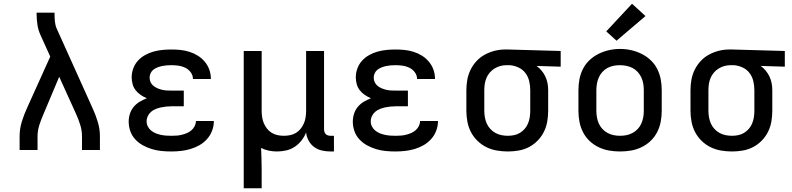

<svg xmlns="http://www.w3.org/2000/svg" viewBox="-20 -803 4240 1028"><path d="M85 0V-74Q85 -113 96.5 -150.5Q108 -188 124 -223L249 -500L197 -615Q185 -641 180.5 -670Q176 -699 176 -728V-735H272V-728Q272 -708 274 -687.5Q276 -667 284 -649L476 -223Q492 -188 503.5 -150.5Q515 -113 515 -74V0H419V-74Q419 -104 410 -133Q401 -162 389 -189L297 -392L212 -190Q206 -176 200.5 -162Q195 -148 190.5 -133.5Q186 -119 183.5 -104Q181 -89 181 -74V0Z M897 8Q871 8 845 5.5Q819 3 794 -4.5Q769 -12 746 -24.5Q723 -37 705 -56Q687 -75 678 -100Q669 -125 669 -152Q669 -173 675.5 -193.5Q682 -214 695.5 -230.5Q709 -247 727.5 -258Q746 -269 766 -277Q749 -284 733.5 -294.5Q718 -305 706.5 -319.5Q695 -334 690 -352.5Q685 -371 685 -389Q685 -413 693.5 -436.5Q702 -460 718.5 -478Q735 -496 756.5 -508Q778 -520 801 -526.5Q824 -533 848.5 -535.5Q873 -538 897 -538Q922 -538 946.5 -535.5Q971 -533 994.5 -525.5Q1018 -518 1039 -505Q1060 -492 1076 -473Q1092 -454 1100.5 -430.5Q1109 -407 1109 -383Q1109 -382 1109 -381.5Q1109 -381 1109 -380H1013Q1013 -380 1013 -380.5Q1013 -381 1013 -381Q1013 -400 1001 -416Q989 -432 971.5 -440.5Q954 -449 935 -451.5Q916 -454 897 -454Q885 -454 872.5 -453Q860 -452 848 -449.5Q836 -447 824 -442.5Q812 -438 802 -430.5Q792 -423 786.5 -411.5Q781 -400 781 -387Q781 -374 786.5 -362.5Q792 -351 802 -343Q812 -335 824 -330Q836 -325 849 -322Q862 -319 874.5 -318.5Q887 -318 900 -318H964V-234H900Q885 -234 870.5 -232.5Q856 -231 842 -228Q828 -225 814 -219.5Q800 -214 789 -204.5Q778 -195 771.5 -181.5Q765 -168 765 -153Q765 -139 771.5 -126Q778 -113 789 -104Q800 -95 813.5 -89.5Q827 -84 841 -81Q855 -78 869 -77Q883 -76 897 -76Q912 -76 926 -77Q940 -78 954 -81.5Q968 -85 981 -90.5Q994 -96 1005 -105.5Q1016 -115 1022.5 -128Q1029 -141 1029 -155H1125Q1125 -155 1125 -154.5Q1125 -154 1125 -154Q1125 -128 1115.5 -103Q1106 -78 1088.5 -58.5Q1071 -39 1048.5 -26Q1026 -13 1001 -5.5Q976 2 950 5Q924 8 897 8Z M1285 205V-530H1381V-210Q1381 -193 1383.5 -176Q1386 -159 1392.5 -143.5Q1399 -128 1409.5 -114.5Q1420 -101 1434.5 -92Q1449 -83 1466 -79.5Q1483 -76 1500 -76Q1517 -76 1534 -79.5Q1551 -83 1565.5 -92Q1580 -101 1590.5 -114.5Q1601 -128 1607.5 -143.5Q1614 -159 1616.5 -176Q1619 -193 1619 -210V-530H1715V-111Q1715 -104 1717 -97Q1719 -90 1724 -85Q1729 -80 1736 -78Q1743 -76 1750 -76H1768V8H1750Q1727 8 1704 3Q1681 -2 1662.5 -15.5Q1644 -29 1632.5 -50Q1621 -71 1619 -94Q1610 -71 1594.5 -51Q1579 -31 1558 -17Q1537 -3 1512 2.5Q1487 8 1463 8Q1441 8 1419 3.5Q1397 -1 1378 -11Q1379 17 1380 45.5Q1381 74 1381 102V205Z M2097 8Q2071 8 2045 5.5Q2019 3 1994 -4.5Q1969 -12 1946 -24.5Q1923 -37 1905 -56Q1887 -75 1878 -100Q1869 -125 1869 -152Q1869 -173 1875.5 -193.5Q1882 -214 1895.5 -230.5Q1909 -247 1927.5 -258Q1946 -269 1966 -277Q1949 -284 1933.5 -294.5Q1918 -305 1906.5 -319.5Q1895 -334 1890 -352.5Q1885 -371 1885 -389Q1885 -413 1893.5 -436.5Q1902 -460 1918.5 -478Q1935 -496 1956.5 -508Q1978 -520 2001 -526.5Q2024 -533 2048.5 -535.5Q2073 -538 2097 -538Q2122 -538 2146.5 -535.5Q2171 -533 2194.5 -525.5Q2218 -518 2239 -505Q2260 -492 2276 -473Q2292 -454 2300.5 -430.5Q2309 -407 2309 -383Q2309 -382 2309 -381.5Q2309 -381 2309 -380H2213Q2213 -380 2213 -380.5Q2213 -381 2213 -381Q2213 -400 2201 -416Q2189 -432 2171.5 -440.5Q2154 -449 2135 -451.5Q2116 -454 2097 -454Q2085 -454 2072.5 -453Q2060 -452 2048 -449.5Q2036 -447 2024 -442.5Q2012 -438 2002 -430.5Q1992 -423 1986.5 -411.5Q1981 -400 1981 -387Q1981 -374 1986.5 -362.5Q1992 -351 2002 -343Q2012 -335 2024 -330Q2036 -325 2049 -322Q2062 -319 2074.5 -318.5Q2087 -318 2100 -318H2164V-234H2100Q2085 -234 2070.5 -232.5Q2056 -231 2042 -228Q2028 -225 2014 -219.5Q2000 -214 1989 -204.5Q1978 -195 1971.5 -181.5Q1965 -168 1965 -153Q1965 -139 1971.5 -126Q1978 -113 1989 -104Q2000 -95 2013.5 -89.5Q2027 -84 2041 -81Q2055 -78 2069 -77Q2083 -76 2097 -76Q2112 -76 2126 -77Q2140 -78 2154 -81.5Q2168 -85 2181 -90.5Q2194 -96 2205 -105.5Q2216 -115 2222.5 -128Q2229 -141 2229 -155H2325Q2325 -155 2325 -154.5Q2325 -154 2325 -154Q2325 -128 2315.5 -103Q2306 -78 2288.5 -58.5Q2271 -39 2248.5 -26Q2226 -13 2201 -5.5Q2176 2 2150 5Q2124 8 2097 8Z M2699 8Q2670 8 2640.5 3Q2611 -2 2584.5 -15Q2558 -28 2536.5 -49Q2515 -70 2501.5 -96Q2488 -122 2482.5 -151.5Q2477 -181 2477 -210V-320Q2477 -348 2482 -376Q2487 -404 2499.5 -429.5Q2512 -455 2531.5 -476Q2551 -497 2576 -510.5Q2601 -524 2628.5 -531Q2656 -538 2684 -538Q2688 -538 2692 -538Q2696 -538 2700 -538L2982 -530V-446L2853 -450Q2868 -439 2880 -424.5Q2892 -410 2900 -393Q2908 -376 2911.5 -357.5Q2915 -339 2915 -320V-210Q2915 -181 2910 -152Q2905 -123 2892 -97Q2879 -71 2858.5 -50Q2838 -29 2812 -15.5Q2786 -2 2757 3Q2728 8 2699 8ZM2699 -76Q2716 -76 2733 -79.5Q2750 -83 2764.5 -92Q2779 -101 2790 -114Q2801 -127 2807.5 -143Q2814 -159 2816.5 -176Q2819 -193 2819 -210V-320Q2819 -344 2813.5 -368Q2808 -392 2793.5 -411.5Q2779 -431 2756.5 -441.5Q2734 -452 2710 -454H2700Q2698 -454 2696 -454Q2694 -454 2691 -454Q2675 -454 2658.5 -449.5Q2642 -445 2627.5 -436Q2613 -427 2602 -414Q2591 -401 2584.5 -385.5Q2578 -370 2575.5 -353.5Q2573 -337 2573 -320V-210Q2573 -193 2576 -175.5Q2579 -158 2586 -142Q2593 -126 2605 -113Q2617 -100 2632 -91.5Q2647 -83 2664.5 -79.5Q2682 -76 2699 -76Z M3300 8Q3270 8 3241 3Q3212 -2 3185 -15Q3158 -28 3136.5 -48.5Q3115 -69 3101.5 -95.5Q3088 -122 3082.5 -151Q3077 -180 3077 -210V-320Q3077 -350 3082.5 -379Q3088 -408 3101.5 -434.5Q3115 -461 3137 -481.5Q3159 -502 3185.5 -515Q3212 -528 3241 -534.5Q3270 -541 3300 -541Q3330 -541 3359 -534.5Q3388 -528 3414.5 -515Q3441 -502 3463 -481.5Q3485 -461 3498.5 -434.5Q3512 -408 3517.5 -379Q3523 -350 3523 -320V-210Q3523 -180 3517.5 -151Q3512 -122 3498.5 -95.5Q3485 -69 3463.5 -48.5Q3442 -28 3415 -15Q3388 -2 3359 3Q3330 8 3300 8ZM3300 -76Q3318 -76 3335 -79.5Q3352 -83 3367.5 -91.5Q3383 -100 3395 -113Q3407 -126 3414 -142Q3421 -158 3424 -175Q3427 -192 3427 -210V-320Q3427 -338 3424 -355.5Q3421 -373 3413.5 -389Q3406 -405 3394 -418Q3382 -431 3366.5 -439Q3351 -447 3333.5 -450.5Q3316 -454 3298 -454Q3281 -454 3264 -450.5Q3247 -447 3231.5 -438.5Q3216 -430 3204.5 -417Q3193 -404 3186 -388Q3179 -372 3176 -354.5Q3173 -337 3173 -320V-210Q3173 -192 3176 -175Q3179 -158 3186 -142Q3193 -126 3205 -113Q3217 -100 3232.5 -91.5Q3248 -83 3265 -79.5Q3282 -76 3300 -76ZM3281 -585 3226 -635 3364 -783 3436 -717Z M3899 8Q3870 8 3840.5 3Q3811 -2 3784.5 -15Q3758 -28 3736.5 -49Q3715 -70 3701.5 -96Q3688 -122 3682.5 -151.5Q3677 -181 3677 -210V-320Q3677 -348 3682 -376Q3687 -404 3699.5 -429.5Q3712 -455 3731.5 -476Q3751 -497 3776 -510.5Q3801 -524 3828.5 -531Q3856 -538 3884 -538Q3888 -538 3892 -538Q3896 -538 3900 -538L4182 -530V-446L4053 -450Q4068 -439 4080 -424.5Q4092 -410 4100 -393Q4108 -376 4111.5 -357.5Q4115 -339 4115 -320V-210Q4115 -181 4110 -152Q4105 -123 4092 -97Q4079 -71 4058.5 -50Q4038 -29 4012 -15.5Q3986 -2 3957 3Q3928 8 3899 8ZM3899 -76Q3916 -76 3933 -79.5Q3950 -83 3964.5 -92Q3979 -101 3990 -114Q4001 -127 4007.5 -143Q4014 -159 4016.5 -176Q4019 -193 4019 -210V-320Q4019 -344 4013.5 -368Q4008 -392 3993.5 -411.5Q3979 -431 3956.5 -441.5Q3934 -452 3910 -454H3900Q3898 -454 3896 -454Q3894 -454 3891 -454Q3875 -454 3858.5 -449.5Q3842 -445 3827.5 -436Q3813 -427 3802 -414Q3791 -401 3784.5 -385.5Q3778 -370 3775.5 -353.5Q3773 -337 3773 -320V-210Q3773 -193 3776 -175.5Q3779 -158 3786 -142Q3793 -126 3805 -113Q3817 -100 3832 -91.5Q3847 -83 3864.5 -79.5Q3882 -76 3899 -76Z"/></svg>

Font: Iosevka Curly Medium Extended
Style: Regular
Weight: 500
Width: 7
Monospace: yes
Designer: Belleve Invis
Foundry: Belleve Invis
Version: Version 11.1.0; ttfautohint (v1.8.3)